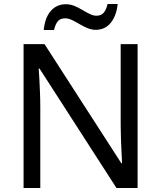

<svg xmlns="http://www.w3.org/2000/svg" viewBox="-20 -933 800 953"><path d="M663 0H558L176 -593H172Q174 -570 175.5 -538.5Q177 -507 178.5 -471.5Q180 -436 180 -399V0H97V-714H201L582 -123H586Q585 -139 583.5 -171Q582 -203 580.5 -241Q579 -279 579 -311V-714H663ZM197 -784Q200 -814 208.5 -837.5Q217 -861 231 -877.5Q245 -894 264 -903Q283 -912 307 -912Q329 -912 349.5 -903.5Q370 -895 389 -883.5Q408 -872 425.5 -863.5Q443 -855 459 -855Q482 -855 494.5 -869.5Q507 -884 514 -913H564Q558 -855 530 -820Q502 -785 455 -785Q434 -785 414 -793.5Q394 -802 374.5 -813.5Q355 -825 337.5 -833.5Q320 -842 303 -842Q279 -842 267 -827.5Q255 -813 248 -784Z"/></svg>

Font: Noto Sans Myanmar
Style: Regular
Weight: 400
Designer: Monotype Design Team
Foundry: Monotype Imaging Inc.
Version: Version 2.107